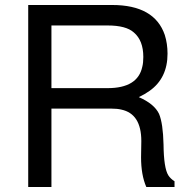

<svg xmlns="http://www.w3.org/2000/svg" viewBox="-20 -749 762 769"><path d="M186 -314V0H93V-729H429Q599 -729 640 -609Q651 -574 651 -534Q651 -436 579 -385Q561 -372 536 -360Q598 -333 617 -293Q633 -255 635 -170Q636 -76 654 -47Q663 -33 679 -23V0H566Q545 -48 545 -119L546 -184Q546 -293 466 -310Q450 -314 426 -314ZM186 -396H411Q532 -396 550 -482Q554 -497 554 -521Q554 -587 516 -619Q485 -647 411 -647H186Z"/></svg>

Font: Ekushey Lal Sabuj
Style: Regular
Weight: 400
Designer: Al Mamun Sumon
Foundry: Al Mamun Sumon
Version: Version 1.0